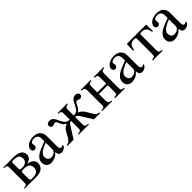

<svg xmlns="http://www.w3.org/2000/svg" viewBox="319 -1659 2868 2868"><g transform="rotate(-45 1753.0 -225.0)"><path d="M303 -236Q329 -233 352.5 -225.5Q376 -218 394 -204.5Q412 -191 423 -171.5Q434 -152 434 -126Q434 -95 418.5 -67Q403 -39 375 -23Q334 0 271 0H20V-15Q40 -15 52.5 -17.5Q65 -20 71.5 -27Q78 -34 80 -45.5Q82 -57 82 -77V-374Q82 -394 80 -405.5Q78 -417 71.5 -423Q65 -429 53 -431Q41 -433 20 -435V-450H231Q320 -450 363 -420Q406 -390 406 -336Q406 -312 397 -294Q388 -276 373.5 -264Q359 -252 340.5 -245.5Q322 -239 303 -237ZM166 -278Q166 -258 174.5 -252.5Q183 -247 217 -247Q265 -247 294.5 -268.5Q324 -290 324 -333Q324 -376 298.5 -399Q273 -422 201 -422Q185 -422 175.5 -417Q166 -412 166 -391ZM166 -68Q166 -45 175 -36.5Q184 -28 208 -28Q236 -28 260.5 -32Q285 -36 303.5 -46.5Q322 -57 332.5 -76Q343 -95 343 -125Q343 -157 331 -176Q319 -195 300.5 -204.5Q282 -214 259 -216.5Q236 -219 214 -219Q182 -219 174 -213Q166 -207 166 -193Z M884 -38Q861 -9 840.5 0.5Q820 10 794 10Q766 10 750 -6.5Q734 -23 730 -63H729Q689 -18 650.5 -4Q612 10 580 10Q533 10 504 -17Q475 -44 475 -94Q475 -133 495.5 -162Q516 -191 545 -211Q556 -218 570.5 -226Q585 -234 606 -243.5Q627 -253 657 -264.5Q687 -276 729 -292V-346Q729 -393 705 -413Q681 -433 647 -433Q617 -433 597 -420Q577 -407 577 -387Q577 -373 580 -367Q583 -361 583 -345Q583 -331 570 -317.5Q557 -304 537 -304Q521 -304 507.5 -317Q494 -330 494 -350Q494 -370 506.5 -391.5Q519 -413 545 -430Q566 -444 596 -452Q626 -460 660 -460Q702 -460 731 -448.5Q760 -437 778 -415Q787 -404 793 -394Q799 -384 803 -371.5Q807 -359 808.5 -343Q810 -327 810 -304V-113Q810 -78 818.5 -62.5Q827 -47 841 -47Q853 -47 862 -51Q871 -55 884 -66ZM729 -264Q682 -247 649 -229Q616 -211 597 -194Q579 -177 571 -162.5Q563 -148 563 -125Q563 -85 583 -66.5Q603 -48 632 -48Q647 -48 664 -52Q681 -56 694 -64Q716 -79 722.5 -93.5Q729 -108 729 -130Z M1485 0 1383 -164Q1370 -184 1362 -195.5Q1354 -207 1347 -213Q1340 -219 1332 -221Q1324 -223 1311 -225V-67Q1311 -41 1320 -29.5Q1329 -18 1359 -16L1379 -15V0H1161V-15L1184 -17Q1207 -19 1217 -30Q1227 -41 1227 -67V-225Q1216 -224 1208.5 -222Q1201 -220 1194 -214Q1187 -208 1179 -196.5Q1171 -185 1158 -165L1056 0H924V-15Q958 -18 977 -34Q987 -43 1004 -64Q1021 -85 1035 -115Q1050 -146 1063 -167.5Q1076 -189 1089.5 -203Q1103 -217 1118 -225.5Q1133 -234 1151 -240V-242Q1118 -258 1102 -281.5Q1086 -305 1077 -327Q1068 -349 1061 -364Q1054 -379 1039 -379Q1029 -379 1015 -371.5Q1001 -364 983 -364Q963 -364 950.5 -376Q938 -388 938 -408Q938 -431 955 -443.5Q972 -456 997 -456Q1032 -456 1052 -439Q1072 -422 1086 -393Q1101 -363 1118 -327.5Q1135 -292 1164 -270Q1187 -253 1227 -253V-377Q1227 -395 1224 -406Q1221 -417 1214 -423Q1207 -429 1195.5 -431.5Q1184 -434 1166 -436V-450H1373V-436Q1335 -432 1323 -419Q1311 -406 1311 -379V-253Q1349 -253 1377 -270Q1389 -277 1399.5 -292.5Q1410 -308 1420.5 -326.5Q1431 -345 1441 -365Q1451 -385 1460 -402Q1490 -456 1543 -456Q1572 -456 1588 -441.5Q1604 -427 1604 -408Q1604 -388 1591 -376Q1578 -364 1558 -364Q1541 -364 1528 -371.5Q1515 -379 1504 -379Q1487 -379 1477.5 -364.5Q1468 -350 1457.5 -328.5Q1447 -307 1432 -283.5Q1417 -260 1390 -242V-240Q1408 -232 1422.5 -223Q1437 -214 1450.5 -200Q1464 -186 1477.5 -166Q1491 -146 1506 -116Q1521 -87 1538 -64.5Q1555 -42 1564 -34Q1581 -18 1617 -15V0Z M2138 -435Q2119 -433 2107 -430.5Q2095 -428 2088 -421Q2081 -414 2078.5 -401Q2076 -388 2076 -366V-79Q2076 -59 2078.5 -47Q2081 -35 2088 -28.5Q2095 -22 2107 -19.5Q2119 -17 2137 -15V0H1930V-15Q1967 -18 1979.5 -29.5Q1992 -41 1992 -74V-215H1805V-72Q1805 -42 1817 -30Q1829 -18 1867 -15V0H1659V-15Q1678 -16 1690 -18.5Q1702 -21 1709 -27Q1716 -33 1718.5 -45Q1721 -57 1721 -79V-366Q1721 -386 1718.5 -398.5Q1716 -411 1709 -418.5Q1702 -426 1690 -429.5Q1678 -433 1660 -435V-450H1867V-435Q1847 -433 1834.5 -429.5Q1822 -426 1815.5 -419.5Q1809 -413 1807 -403Q1805 -393 1805 -377V-248H1992V-378Q1992 -409 1980 -420.5Q1968 -432 1930 -435V-450H2138Z M2588 -38Q2565 -9 2544.5 0.5Q2524 10 2498 10Q2470 10 2454 -6.5Q2438 -23 2434 -63H2433Q2393 -18 2354.5 -4Q2316 10 2284 10Q2237 10 2208 -17Q2179 -44 2179 -94Q2179 -133 2199.5 -162Q2220 -191 2249 -211Q2260 -218 2274.5 -226Q2289 -234 2310 -243.5Q2331 -253 2361 -264.5Q2391 -276 2433 -292V-346Q2433 -393 2409 -413Q2385 -433 2351 -433Q2321 -433 2301 -420Q2281 -407 2281 -387Q2281 -373 2284 -367Q2287 -361 2287 -345Q2287 -331 2274 -317.5Q2261 -304 2241 -304Q2225 -304 2211.5 -317Q2198 -330 2198 -350Q2198 -370 2210.5 -391.5Q2223 -413 2249 -430Q2270 -444 2300 -452Q2330 -460 2364 -460Q2406 -460 2435 -448.5Q2464 -437 2482 -415Q2491 -404 2497 -394Q2503 -384 2507 -371.5Q2511 -359 2512.5 -343Q2514 -327 2514 -304V-113Q2514 -78 2522.5 -62.5Q2531 -47 2545 -47Q2557 -47 2566 -51Q2575 -55 2588 -66ZM2433 -264Q2386 -247 2353 -229Q2320 -211 2301 -194Q2283 -177 2275 -162.5Q2267 -148 2267 -125Q2267 -85 2287 -66.5Q2307 -48 2336 -48Q2351 -48 2368 -52Q2385 -56 2398 -64Q2420 -79 2426.5 -93.5Q2433 -108 2433 -130Z M3024 -309Q3019 -337 3011.5 -358.5Q3004 -380 2990.5 -394Q2977 -408 2956.5 -415Q2936 -422 2906 -422Q2886 -422 2880 -415Q2874 -408 2874 -390V-72Q2874 -42 2886 -30Q2898 -18 2936 -15V0H2728V-15Q2747 -16 2759 -18.5Q2771 -21 2778 -27Q2785 -33 2787.5 -45Q2790 -57 2790 -79V-390Q2790 -411 2783 -416.5Q2776 -422 2756 -422Q2727 -422 2707 -415Q2687 -408 2673.5 -394Q2660 -380 2652.5 -358.5Q2645 -337 2640 -309H2623L2628 -450H3036L3041 -309Z M3488 -38Q3465 -9 3444.5 0.5Q3424 10 3398 10Q3370 10 3354 -6.5Q3338 -23 3334 -63H3333Q3293 -18 3254.5 -4Q3216 10 3184 10Q3137 10 3108 -17Q3079 -44 3079 -94Q3079 -133 3099.5 -162Q3120 -191 3149 -211Q3160 -218 3174.5 -226Q3189 -234 3210 -243.5Q3231 -253 3261 -264.5Q3291 -276 3333 -292V-346Q3333 -393 3309 -413Q3285 -433 3251 -433Q3221 -433 3201 -420Q3181 -407 3181 -387Q3181 -373 3184 -367Q3187 -361 3187 -345Q3187 -331 3174 -317.5Q3161 -304 3141 -304Q3125 -304 3111.5 -317Q3098 -330 3098 -350Q3098 -370 3110.5 -391.5Q3123 -413 3149 -430Q3170 -444 3200 -452Q3230 -460 3264 -460Q3306 -460 3335 -448.5Q3364 -437 3382 -415Q3391 -404 3397 -394Q3403 -384 3407 -371.5Q3411 -359 3412.5 -343Q3414 -327 3414 -304V-113Q3414 -78 3422.5 -62.5Q3431 -47 3445 -47Q3457 -47 3466 -51Q3475 -55 3488 -66ZM3333 -264Q3286 -247 3253 -229Q3220 -211 3201 -194Q3183 -177 3175 -162.5Q3167 -148 3167 -125Q3167 -85 3187 -66.5Q3207 -48 3236 -48Q3251 -48 3268 -52Q3285 -56 3298 -64Q3320 -79 3326.5 -93.5Q3333 -108 3333 -130Z"/></g></svg>

Font: STIXGeneralUnicodeRegular
Style: Regular
Weight: 400
Designer: MicroPress Inc., with final additions and corrections provided by Coen Hoffman, Elsevier (retired)
Version: Version 1.1.0